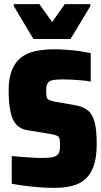

<svg xmlns="http://www.w3.org/2000/svg" viewBox="-20 -829 489 931"><path d="M239 82Q207 82 170 79Q133 76 98.5 71.5Q64 67 37 62V-72Q59 -71 77.5 -69Q96 -67 113.5 -66Q131 -65 147.5 -64Q164 -63 178 -63Q215 -63 235 -67Q255 -71 263 -83Q271 -95 271 -121Q271 -143 269 -154.5Q267 -166 256.5 -171Q246 -176 221 -180L111 -198Q80 -203 60 -224Q40 -245 31 -286.5Q22 -328 22 -392Q22 -447 36.5 -485.5Q51 -524 78.5 -547Q106 -570 147 -580Q188 -590 243 -590Q273 -590 306 -587.5Q339 -585 369 -580.5Q399 -576 420 -571V-434Q393 -438 369 -440Q345 -442 325 -443Q305 -444 287 -444Q256 -444 238 -441Q220 -438 212 -427Q204 -416 204 -393Q204 -372 205.5 -361Q207 -350 217 -345Q227 -340 246 -336L338 -320Q374 -315 399.5 -298.5Q425 -282 437 -243.5Q449 -205 449 -131Q449 -69 435.5 -28Q422 13 396 37.5Q370 62 331 72Q292 82 239 82ZM142 -640 47 -799V-809H171L233 -722L294 -809H418V-799L322 -640Z"/></svg>

Font: Farlight84_Sys_V01
Style: Bold
Weight: 700
Designer: Monotype Design Team, Nadine Chahine and Nizar Qandah
Foundry: Monotype Imaging Inc.
Version: Version 2.004;October 31, 2024;FontCreator 14.0.0.2814 64-bi